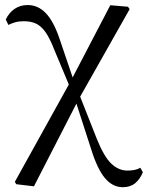

<svg xmlns="http://www.w3.org/2000/svg" viewBox="-20 -549 599 778"><path d="M45.9 197.4 40.1 187.9 267.7 -222.5 426.9 -527.8 498.5 -521.7 505.3 -511.9 296.9 -143.3 117.5 206ZM477.3 209.6Q436.3 209.6 405.1 172.5Q373.9 135.4 348.6 53.1L284.1 -146.4H276.8L299.4 -171L371.2 10.9Q400.5 84.7 430.4 113.5Q460.4 142.2 496 142.2Q511.2 142.2 524.6 139.7Q538 137.2 548.5 130.6L558.9 148.8Q547.3 177.1 527.7 193.4Q508.1 209.6 477.3 209.6ZM264.9 -192.1 199.9 -347.5Q181.9 -394 164.2 -419Q146.4 -444 125.6 -453.5Q104.8 -463 76.8 -463Q56.1 -463 41.2 -458.6Q26.2 -454.2 14 -448L3.4 -470Q16.4 -497.5 39.2 -513.1Q62 -528.6 92.2 -528.6Q133.5 -528.6 164.7 -496.7Q196 -464.9 220.1 -395.3L281.1 -215.5H290.6Z"/></svg>

Font: Early Summer Mincho VF
Style: Regular
Weight: 250
Designer: GuiWonder
Version: Version 1.002